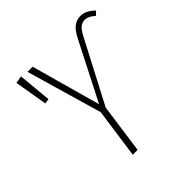

<svg xmlns="http://www.w3.org/2000/svg" viewBox="-183 -838 984 984"><g transform="rotate(-45 309.0 -346.5)"><path d="M229 0 267.1 -270 147.9 -682.1H185.1L290 -305.2L450.2 -619.1Q470.7 -659.7 492.2 -676.3Q513.7 -692.9 543 -692.9Q581.1 -692.9 618.2 -655.8L599.1 -636.2Q570.3 -663.1 544.9 -663.1Q523.9 -663.1 509.8 -651.1Q495.6 -639.2 479 -607.9L301.8 -269L264.2 0ZM107.9 -689 125 -506.8 98.1 -502.9 67.9 -682.1Z"/></g></svg>

Font: Fira Sans Compressed UltraLight
Style: Italic
Weight: 200
Width: 3
Italic angle: -8°
Designer: Carrois Corporate & Edenspiekermann AG
Foundry: Carrois Corporate GbR & Edenspiekermann AG
Version: Version 4.203;PS 004.203;hotconv 1.0.88;makeotf.lib2.5.64775